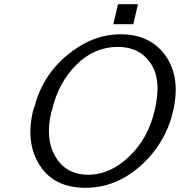

<svg xmlns="http://www.w3.org/2000/svg" viewBox="-20 -874 856 913"><path d="M519 -759 541 -854H636L614 -759ZM137 -347Q141 -359 143 -364Q182 -515 301 -613Q420 -711 554 -711Q695 -711 767.5 -608.5Q840 -506 803 -345Q767 -192 649.5 -86.5Q532 19 386 19Q238 19 169.5 -87Q101 -193 137 -347ZM227 -350 224 -341Q194 -213 243 -130Q294 -43 400 -43Q503 -43 594 -129.5Q685 -216 716 -351Q750 -497 695 -575Q643 -651 540 -651Q429 -651 343.5 -566.5Q258 -482 227 -350Z"/></svg>

Font: Coval
Style: Light Italic
Weight: 300
Foundry: Context Ltd
Version: Version 001.000